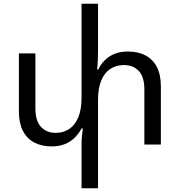

<svg xmlns="http://www.w3.org/2000/svg" viewBox="-20 -780 971 1036"><path d="M670 -502Q725 -502 765 -481Q805 -460 826.5 -418.5Q848 -377 848 -314V0H759V-297Q759 -365 729 -397Q699 -429 649 -429Q607 -429 575.5 -408.5Q544 -388 526.5 -346Q509 -304 509 -241V236H420V-1Q420 -22 422 -43.5Q424 -65 427 -87H420Q407 -62 385.5 -39.5Q364 -17 332.5 -3.5Q301 10 259 10Q205 10 165 -11Q125 -32 103.5 -74Q82 -116 82 -178V-492H171V-195Q171 -128 201 -95.5Q231 -63 280 -63Q322 -63 353.5 -84Q385 -105 402.5 -147Q420 -189 420 -252V-760H509V-508Q509 -483 508 -457Q507 -431 504 -405H510Q523 -432 544.5 -454Q566 -476 597 -489Q628 -502 670 -502Z"/></svg>

Font: Noto Sans Armenian
Style: Regular
Weight: 400
Designer: Monotype Design Team
Foundry: Monotype Imaging Inc.
Version: Version 2.007